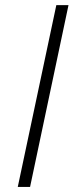

<svg xmlns="http://www.w3.org/2000/svg" viewBox="-20 -734 289 754"><path d="M49.8 0 201.2 -713.9H249L98.1 0Z"/></svg>

Font: CAA NEO Sans Light
Style: Italic
Weight: 300
Italic angle: -12°
Version: Version 1.10